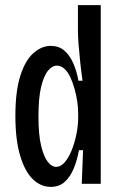

<svg xmlns="http://www.w3.org/2000/svg" viewBox="-20 -717 471 749"><path d="M178 12Q139 12 108 -18Q77 -48 58.5 -110Q40 -172 40 -265Q40 -360 59 -420.5Q78 -481 110 -509.5Q142 -538 178 -538Q209 -538 230 -520.5Q251 -503 265 -472Q279 -441 286 -402H302Q297 -437 293 -474Q289 -511 286.5 -543.5Q284 -576 284 -597V-697H373V-270V0H299L304 -131H288Q281 -92 267.5 -59.5Q254 -27 232.5 -7.5Q211 12 178 12ZM199 -66Q217 -66 232.5 -84Q248 -102 259.5 -130.5Q271 -159 278 -193Q285 -227 285 -259V-274Q285 -295 281.5 -320Q278 -345 271 -370Q264 -395 254.5 -415.5Q245 -436 231.5 -448.5Q218 -461 202 -461Q184 -461 167.5 -441.5Q151 -422 140.5 -378.5Q130 -335 130 -263Q130 -191 140.5 -148Q151 -105 166.5 -85.5Q182 -66 199 -66Z"/></svg>

Font: Bricolage Grotesque 24pt Condensed
Style: Regular
Weight: 400
Width: 3
Designer: Mathieu Triay
Foundry: Atelier Triay
Version: Version 1.001;gftools[0.9.33.dev8+g029e19f]